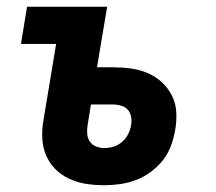

<svg xmlns="http://www.w3.org/2000/svg" viewBox="-20 -540 640 568"><path d="M289 8Q261 8 235 4Q209 0 185 -11Q161 -22 143 -40.5Q125 -59 115.5 -82.5Q106 -106 105 -133Q104 -160 109 -187L146 -410H42L60 -520H297L267 -341H313Q340 -341 366.5 -337.5Q393 -334 416.5 -324Q440 -314 458.5 -297Q477 -280 488.5 -257.5Q500 -235 501.5 -208Q503 -181 498 -154Q494 -131 485.5 -108Q477 -85 461.5 -65.5Q446 -46 425.5 -31Q405 -16 382.5 -7.5Q360 1 336 4.5Q312 8 289 8ZM289 -102Q303 -102 317 -106.5Q331 -111 342 -121Q353 -131 359.5 -144Q366 -157 368 -171Q370 -184 367.5 -196Q365 -208 357.5 -216Q350 -224 338 -227.5Q326 -231 313 -231H249L239 -169Q237 -157 238 -144Q239 -131 246 -121Q253 -111 264.5 -106.5Q276 -102 289 -102Z"/></svg>

Font: Iosevka Extrabold Extended
Style: Italic
Weight: 800
Width: 7
Italic angle: -9°
Monospace: yes
Designer: Belleve Invis
Foundry: Belleve Invis
Version: Version 32.5.0; ttfautohint (v1.8.4)